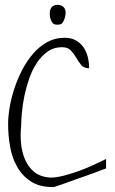

<svg xmlns="http://www.w3.org/2000/svg" viewBox="-20 -754 466 775"><path d="M12.7 -252.9Q12.7 -283.2 19 -320.8Q25.4 -358.4 38.1 -397Q50.8 -435.5 69.8 -472.2Q88.9 -508.8 113.8 -537.6Q138.7 -566.4 170.4 -584Q202.1 -601.6 240.2 -601.6Q267.6 -601.6 286.6 -590.8Q305.7 -580.1 317.4 -562.5Q329.1 -544.9 334.5 -522.9Q339.8 -501 339.8 -478.5Q318.4 -478.5 307.6 -491.7Q296.9 -504.9 287.6 -521Q278.3 -537.1 266.1 -550.3Q253.9 -563.5 229.5 -563.5Q197.3 -563.5 172.4 -545.9Q147.5 -528.3 128.9 -500.5Q110.4 -472.7 98.1 -437.5Q85.9 -402.3 78.6 -367.2Q71.3 -332 68.4 -299.3Q65.4 -266.6 65.4 -244.1Q61.5 -210.9 64.9 -175.3Q68.4 -139.6 81.1 -109.9Q93.8 -80.1 118.2 -60.1Q142.6 -40 182.6 -37.1Q208 -37.1 239.3 -45.4Q270.5 -53.7 301.3 -64.9Q332 -76.2 360.4 -89.4Q388.7 -102.5 408.2 -112.3V-74.2Q407.2 -74.2 396 -69.8Q384.8 -65.4 366.7 -58.6Q348.6 -51.8 325.7 -43.9Q302.7 -36.1 280.3 -27.8Q257.8 -19.5 236.8 -12.2Q215.8 -4.9 201.2 0Q200.2 0 197.3 0.5Q194.3 1 192.4 1Q138.7 1 104 -22Q69.3 -44.9 48.8 -81.5Q28.3 -118.2 20.5 -163.6Q12.7 -209 12.7 -252.9ZM182.6 -681.6Q179.7 -696.3 181.2 -706.5Q182.6 -716.8 187 -723.1Q191.4 -729.5 198.2 -731.9Q205.1 -734.4 211.9 -734.4Q219.7 -734.4 226.6 -731.9Q233.4 -729.5 238.3 -723.6Q243.2 -717.8 244.6 -708Q246.1 -698.2 242.2 -683.6Q238.3 -670.9 232.9 -662.6Q227.5 -654.3 211.9 -654.3Q197.3 -654.3 191.9 -661.6Q186.5 -668.9 182.6 -681.6Z"/></svg>

Font: Annie Use Your Telescope
Style: Regular
Weight: 400
Designer: Kimberly Geswein
Foundry: Kimberly Geswein
Version: Version 1.002 2001